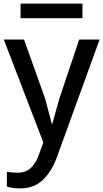

<svg xmlns="http://www.w3.org/2000/svg" viewBox="-20 -789 572 1064"><path d="M91 255Q67 255 49.5 252Q32 249 18 245V163Q29 165 45 166.5Q61 168 77 168Q124 168 152 140.5Q180 113 196 67Q202 51 208 33.5Q214 16 220 0L1 -570H113L230 -243L267 -103H270L309 -243L419 -570H532L296 80Q268 159 218.5 207Q169 255 91 255ZM94 -688V-769H437V-688Z"/></svg>

Font: Menbere
Style: Regular
Weight: 400
Designer: Aleme Tadesse
Foundry: Sorkin Type Co
Version: Version 1.000